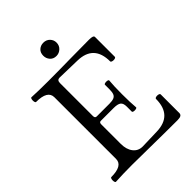

<svg xmlns="http://www.w3.org/2000/svg" viewBox="-236 -953 1075 1075"><g transform="rotate(-45 301.0 -416.0)"><path d="M32.7 -14.6Q32.7 -22 34.7 -27.6Q36.6 -33.2 40 -33.7Q131.3 -33.7 131.3 -86.4V-575.2Q131.3 -628.9 40 -628.9Q36.6 -628.9 34.7 -634.3Q32.7 -639.6 32.7 -647Q32.7 -654.8 34.7 -660.4Q36.6 -666 40 -666Q92.3 -663.1 170.4 -663.1Q224.6 -663.1 265.1 -663.6Q305.7 -664.1 333 -664.6Q414.1 -666 495.6 -666Q514.2 -666 522.5 -662.8Q530.8 -659.7 530.8 -652.8V-496.1Q530.8 -491.7 525.4 -489.5Q520 -487.3 512.7 -487.3Q505.4 -487.3 499.8 -489.7Q494.1 -492.2 494.1 -496.1Q494.1 -626 368.2 -628.9L229.5 -632.3Q209.5 -632.3 209.5 -608.9V-347.7Q209.5 -331.5 223.1 -331.5H323.7Q346.7 -331.5 358.9 -336.7Q371.1 -341.8 376 -354Q380.9 -366.2 380.9 -388.7V-424.8Q380.9 -427.7 386.2 -429.7Q391.6 -431.6 398.4 -431.6Q405.3 -431.6 410.2 -429.7Q415 -427.7 415 -424.8Q411.1 -384.3 411.1 -318.4Q411.1 -252 415 -211.4Q415 -208.5 409.7 -206.5Q404.3 -204.6 397.5 -204.6Q390.6 -204.6 385.7 -206.5Q380.9 -208.5 380.9 -211.4V-251.5Q380.9 -278.3 367.9 -288.1Q355 -297.9 323.7 -297.9H221.7Q209.5 -297.9 209.5 -282.7V-127.9Q209.5 -83.5 230.2 -56.9Q251 -30.3 285.6 -30.3L400.4 -33.7Q526.9 -37.1 526.9 -166Q526.9 -170.4 532.2 -172.6Q537.6 -174.8 544.9 -174.8Q552.2 -174.8 557.9 -172.4Q563.5 -169.9 563.5 -166V-18.1Q563.5 -6.8 554.9 -1.7Q546.4 3.4 527.8 3.4Q468.3 3.4 423.6 2.9Q378.9 2.4 349.1 2Q230 0 170.4 0Q101.1 0 40 3.4Q36.6 3.4 34.7 -2Q32.7 -7.3 32.7 -14.6ZM251.5 -783.2Q251.5 -807.6 266.6 -821.3Q281.7 -835 303.2 -835Q326.7 -835 341.6 -819.6Q356.4 -804.2 356.4 -783.2Q356.4 -759.8 340.3 -744.9Q324.2 -730 303.2 -730Q279.3 -730 265.4 -745.8Q251.5 -761.7 251.5 -783.2Z"/></g></svg>

Font: JuniusX
Style: Regular
Weight: 400
Designer: Peter S. Baker
Foundry: Briery Creek Software
Version: Version 1.004